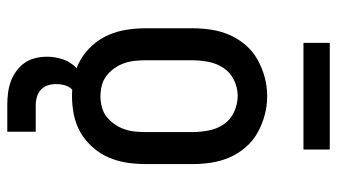

<svg xmlns="http://www.w3.org/2000/svg" viewBox="-224 -534 947 540"><g transform="rotate(90 250.0 -263.5)"><path d="M250 8Q223 8 196.5 2.5Q170 -3 147 -16.5Q124 -30 106 -50.5Q88 -71 77.5 -95.5Q67 -120 63 -146.5Q59 -173 59 -200V-330Q59 -357 63 -383.5Q67 -410 77.5 -434.5Q88 -459 106 -480Q124 -501 147.5 -514Q171 -527 197 -534Q223 -541 250 -541Q277 -541 303 -534Q329 -527 352.5 -514Q376 -501 394 -480Q412 -459 422.5 -434.5Q433 -410 437 -383.5Q441 -357 441 -330V-200Q441 -173 437 -146.5Q433 -120 422.5 -95.5Q412 -71 394 -50.5Q376 -30 353 -16.5Q330 -3 303.5 2.5Q277 8 250 8ZM250 -72Q265 -72 280.5 -76Q296 -80 308 -89.5Q320 -99 329 -112Q338 -125 343 -139.5Q348 -154 349.5 -169.5Q351 -185 351 -200V-330Q351 -353 346.5 -376.5Q342 -400 329 -419Q316 -438 294 -448Q272 -458 249 -458Q226 -458 204.5 -447.5Q183 -437 170.5 -418Q158 -399 153.5 -376Q149 -353 149 -330V-200Q149 -185 150.5 -169.5Q152 -154 157 -139.5Q162 -125 171 -112Q180 -99 192 -89.5Q204 -80 219.5 -76Q235 -72 250 -72ZM275 190Q258 190 241.5 188Q225 186 209.5 180.5Q194 175 180 165Q166 155 156.5 141.5Q147 128 143 111.5Q139 95 139 78Q139 56 146 34.5Q153 13 169 -2.5Q185 -18 206.5 -24.5Q228 -31 250 -31V0Q241 0 234 5.5Q227 11 223 19Q219 27 217.5 35.5Q216 44 216 53Q216 65 219.5 76Q223 87 231.5 95Q240 103 251.5 106.5Q263 110 275 110H350V190ZM100 -643V-717H400V-643Z"/></g></svg>

Font: Iosevka Slab Medium
Style: Regular
Weight: 500
Monospace: yes
Designer: Belleve Invis
Foundry: Belleve Invis
Version: Version 11.1.1; ttfautohint (v1.8.3)